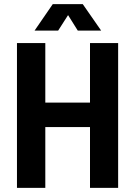

<svg xmlns="http://www.w3.org/2000/svg" viewBox="-20 -908 654 928"><path d="M415 0H551V-700H415V-412H199V-700H62V0H199V-294H415ZM147 -760H261L309 -835L356 -760H469L380 -888H235Z"/></svg>

Font: Vanilla Cream ExtraBold
Style: Regular
Weight: 800
Designer: Jeremy Tribby, Jinavaṁso
Foundry: Tribby Type
Version: Version 1.422;Glyphs 3.1.2 (3151)